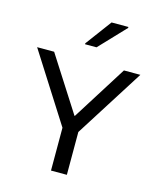

<svg xmlns="http://www.w3.org/2000/svg" viewBox="-119 -886 801 970"><g transform="rotate(15 282.0 -401.0)"><path d="M242 -661H302L431 -797V-802H343L242 -666ZM241 0H324V-224L552 -584H466L286 -298H284L101 -584H12L241 -224Z"/></g></svg>

Font: Saira UNSAM SC
Style: Regular
Weight: 400
Designer: Hector Gatti with collaboration of the Omnibus-Type team
Foundry: Omnibus-Type
Version: Version 1.072;PS 001.072;hotconv 1.0.88;makeotf.lib2.5.64775